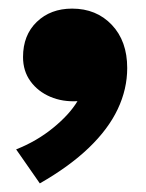

<svg xmlns="http://www.w3.org/2000/svg" viewBox="-20 -228 340 446"><path d="M72.5 198 17.5 119Q65.5 100 103.2 69.2Q141 38.5 160 7Q125.5 9 96.8 -3.2Q68 -15.5 50.8 -39.2Q33.5 -63 33.5 -95.5Q33.5 -146.5 65.5 -177.2Q97.5 -208 147.5 -208Q204 -208 239.8 -170.2Q275.5 -132.5 275.5 -70Q275.5 -21 253.5 25.5Q231.5 72 186.5 115.2Q141.5 158.5 72.5 198Z"/></svg>

Font: Geologica Cursive Black
Style: Regular
Weight: 900
Designer: Sindre Bremnes, Frode Helland
Foundry: Monokrom Skriftforlag AS
Version: Version 1.010;gftools[0.9.28]